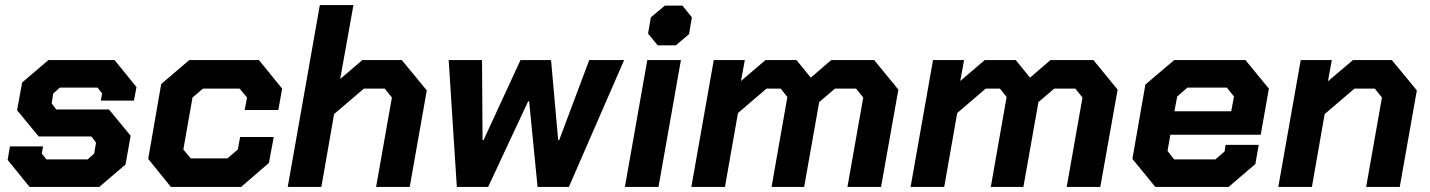

<svg xmlns="http://www.w3.org/2000/svg" viewBox="-20 -734 5616 754"><path d="M10 -106 19 -159H149L144 -131L162 -108H324L350 -131L357 -174L339 -198H132L47 -301L67 -410L170 -498H430L516 -392L506 -339H376L381 -367L363 -390H215L189 -367L183 -328L201 -304H408L493 -201L473 -88L370 0H96Z M562 -110 613 -404 723 -498H997L1088 -386L1073 -302H941L950 -351L921 -386H777L736 -351L700 -147L729 -112H873L914 -147L923 -196H1055L1036 -94L927 0H651Z M1236 -714H1368L1316 -424L1403 -498H1558L1656 -379L1589 0H1457L1519 -351L1491 -386H1409L1292 -286L1242 0H1110Z M1742 -498H1873L1875 -184H1879L2024 -498H2144L2172 -184H2176L2294 -498H2431L2214 0H2091L2058 -336H2054L1897 0H1774Z M2525 -602 2536 -666 2591 -712H2660L2697 -666L2686 -600L2634 -556H2563ZM2522 -498H2654L2566 0H2434Z M2783 -498H2905L2890 -416L2986 -498H3108L3164 -429L3244 -498H3413L3508 -382L3440 0H3308L3370 -351L3342 -386H3259L3197 -333L3138 0H3010L3072 -353L3046 -386H2990L2878 -290L2827 0H2695Z M3644 -498H3766L3751 -416L3847 -498H3969L4025 -429L4105 -498H4274L4369 -382L4301 0H4169L4231 -351L4203 -386H4120L4058 -333L3999 0H3871L3933 -353L3907 -386H3851L3739 -290L3688 0H3556Z M4427 -110 4478 -402 4591 -498H4871L4963 -386L4931 -205H4576L4565 -141L4591 -108H4753L4789 -139L4793 -165H4923L4910 -90L4805 0H4517ZM4815 -297 4826 -355 4798 -390H4643L4603 -355L4592 -297Z M5088 -498H5210L5195 -415L5293 -498H5446L5544 -379L5477 0H5345L5407 -351L5379 -386H5299L5182 -286L5132 0H5000Z"/></svg>

Font: Chakra Petch
Style: Bold Italic
Weight: 700
Italic angle: -10°
Designer: Katatrad Aksorn Co.,Ltd.
Foundry: Cadson Demak Co.,Ltd.
Version: Version 1.000; ttfautohint (v1.6)